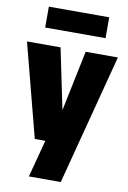

<svg xmlns="http://www.w3.org/2000/svg" viewBox="-110 -833 746 1115"><g transform="rotate(10 263.0 -275.5)"><path d="M138 0 -5 -550H193L267 -193L341 -550H531L330 220H142L200 0ZM85 -648V-771H441V-648Z"/></g></svg>

Font: Encode Sans Cnd Black
Style: Regular
Weight: 900
Width: 3
Designer: Multiple Designers
Foundry: Impallari Type
Version: Version 3.002; ttfautohint (v1.8.3) -l 8 -r 50 -G 200 -x 14 